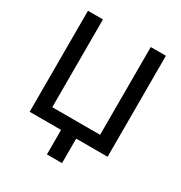

<svg xmlns="http://www.w3.org/2000/svg" viewBox="-205 -874 1131 1197"><g transform="rotate(30 360.5 -275.5)"><path d="M80.1 0V-727.1H188V-95.2H532.2V-727.1H641.1V0H415V176.3H306.2V0Z"/></g></svg>

Font: Karasuma Gothic
Style: Regular
Weight: 500
Designer: Rasmus Andersson / Ryoko Nishizuka
Foundry: Genbu
Version: Version 1.00